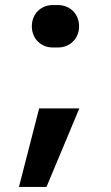

<svg xmlns="http://www.w3.org/2000/svg" viewBox="-20 -580 440 760"><path d="M209 -392C258 -392 293 -428 293 -476C293 -524 258 -560 209 -560H189C141 -560 106 -524 106 -476C106 -428 141 -392 189 -392ZM164 160 294 -151H135L55 160Z"/></svg>

Font: Tekne LDO
Style: Bold
Weight: 700
Monospace: yes
Designer: Alessio Laiso, Mario Rullo, Paolo Rosset
Foundry: Alessio Laiso
Version: Version 1.000;hotconv 1.0.109;makeotfexe 2.5.65596